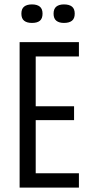

<svg xmlns="http://www.w3.org/2000/svg" viewBox="-20 -851 407 871"><path d="M69 0V-660H142V0ZM93 0V-65H338V0ZM93 -306V-369H316V-306ZM93 -595V-660H338V-595ZM270 -747Q248 -747 235.5 -757Q223 -767 223 -789Q223 -811 235.5 -821Q248 -831 270 -831Q294 -831 306.5 -821Q319 -811 319 -789Q319 -767 306.5 -757Q294 -747 270 -747ZM125 -747Q102 -747 89.5 -757Q77 -767 77 -789Q77 -811 89.5 -821Q102 -831 125 -831Q148 -831 160.5 -821Q173 -811 173 -789Q173 -767 161 -757Q149 -747 125 -747Z"/></svg>

Font: Bricolage Grotesque Condensed Light
Style: Regular
Weight: 300
Width: 3
Designer: Mathieu Triay
Foundry: Atelier Triay
Version: Version 1.000;gftools[0.9.30]